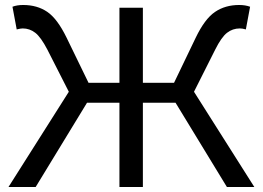

<svg xmlns="http://www.w3.org/2000/svg" viewBox="-20 -750 1054 770"><path d="M256 -382 170 -551Q144 -601 121.5 -618.5Q99 -636 71 -636Q63 -636 47 -632L30 -723Q48 -730 73 -730Q129 -730 169.5 -702.5Q210 -675 247 -599L335 -418H459V-719H553V-418H678L765 -599Q801 -674 842 -702Q883 -730 939 -730Q964 -730 983 -723L966 -632Q952 -636 942 -636Q913 -636 890.5 -618.5Q868 -601 843 -551L758 -382L1000 0H890L684 -338H553V0H459V-338H329L123 0H14Z"/></svg>

Font: Nebula Sans Medium
Style: Regular
Weight: 500
Designer: Paul D. Hunt for Adobe (as Source Sans)
Foundry: Nebula Entertainment & Broadcasting LLC
Version: Version 1.010